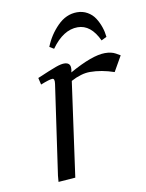

<svg xmlns="http://www.w3.org/2000/svg" viewBox="-75 -686 568 745"><g transform="rotate(-10 209.0 -313.0)"><path d="M87.9 -405.8Q142.6 -429.2 163.1 -436.5Q183.6 -443.8 195.8 -443.8Q220.2 -443.8 220.2 -421.9Q220.2 -415 219.2 -410.2L217.8 -404.8Q309.1 -456.1 358.9 -456.1Q384.3 -456.1 400.9 -446.8L418 -437L383.8 -377Q334 -394 289.1 -394Q254.4 -394 213.9 -372.1L162.1 0L95.2 4.9L97.2 -19L147.9 -372.1Q150.9 -393.1 141.1 -393.1Q129.9 -393.1 94.2 -378.9ZM150.9 -517.1Q168.5 -562 202.6 -596.4Q236.8 -630.9 279.8 -630.9Q302.2 -630.9 320.6 -620.4Q338.9 -609.9 349.9 -592.8Q360.8 -575.7 367.4 -556.4Q374 -537.1 376 -517.1L355 -506.8Q324.2 -573.2 272 -573.2Q215.3 -573.2 168 -506.8Z"/></g></svg>

Font: Dehuti Alt
Style: Italic
Weight: 400
Version: Version 1.2